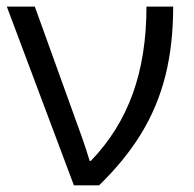

<svg xmlns="http://www.w3.org/2000/svg" viewBox="-20 -556 581 576"><path d="M0.5 -536.1H84.5L226.6 -142.1Q238.3 -109.4 249 -73.2H252.4Q336.9 -160.6 378.2 -274.7Q419.4 -388.7 419.4 -536.1H499.5Q499.5 -421.9 476.3 -329.3Q453.1 -236.8 404.5 -156.7Q356 -76.7 277.3 0H201.7Z"/></svg>

Font: Viking Open Sans
Style: Regular
Weight: 400
Foundry: Ascender Corporation
Version: Version 2.001